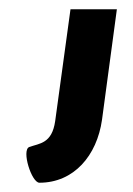

<svg xmlns="http://www.w3.org/2000/svg" viewBox="-20 -308 286 414"><path d="M132 -288 99 -47C92 2 65 1 43 9C26 16 48 86 65 86C139 86 189 28 200 -50L232 -288Z"/></svg>

Font: Hussar Tani
Style: Kurs
Weight: 700
Foundry: Cannot Into Space Fonts
Version: Version 0.92